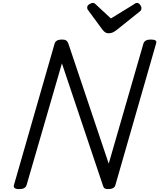

<svg xmlns="http://www.w3.org/2000/svg" viewBox="-20 -1287 1096 1321"><path d="M112 14Q68 14 76 -14L356 -988Q361 -1002 373.5 -1008.5Q386 -1015 407 -1015Q425 -1015 435 -1008.5Q445 -1002 450 -988L728 -161L967 -988Q972 -1002 984.5 -1008.5Q997 -1015 1018 -1015Q1064 -1015 1054 -988L774 -14Q771 0 758 7Q745 14 724 14Q708 14 700 9Q692 4 687 -14L406 -851L163 -14Q159 0 146.5 7Q134 14 112 14ZM922 -1267Q934 -1267 943.5 -1255Q953 -1243 953 -1232Q953 -1223 950.5 -1218Q948 -1213 943 -1209L783 -1081Q769 -1070 756 -1064Q743 -1058 727 -1058Q713 -1058 703 -1065Q693 -1072 684 -1084L587 -1216Q581 -1223 580.5 -1228Q580 -1233 580 -1237Q580 -1249 594.5 -1258Q609 -1267 618 -1267Q628 -1267 633 -1262Q638 -1257 645 -1251L743 -1160L893 -1252Q900 -1256 907 -1261.5Q914 -1267 922 -1267Z"/></svg>

Font: Playwrite TZ
Style: Regular
Weight: 400
Designer: Veronika Burian, José Scaglione
Foundry: TypeTogether
Version: Version 1.002